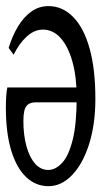

<svg xmlns="http://www.w3.org/2000/svg" viewBox="-23 -559 350 642"><path d="M139.2 63.5Q96.7 63.5 64.7 33.4Q32.7 3.4 14.6 -55.4Q-3.4 -114.3 -3.4 -200.2Q-3.4 -220.2 -2.2 -237.5Q-1 -254.9 1.5 -266.6H261.7V-216.8H96.7Q80.1 -216.8 70.8 -209.7Q61.5 -202.6 58.3 -188.5Q55.2 -174.3 55.2 -154.3Q55.2 -107.4 65.4 -70.1Q75.7 -32.7 94.5 -11.7Q113.3 9.3 138.2 9.3Q162.1 9.3 184.1 -13.7Q206.1 -36.6 219.7 -90.1Q233.4 -143.6 233.4 -233.4Q233.4 -301.8 219.2 -352.5Q205.1 -403.3 179.9 -431.6Q154.8 -460 120.1 -460Q91.8 -460 66.4 -436.8Q41 -413.6 22.5 -376L5.9 -398.9Q18.6 -439.9 37.6 -471.2Q56.6 -502.4 82 -520.5Q107.4 -538.6 139.2 -538.6Q186 -538.6 221.7 -502.2Q257.3 -465.8 276.6 -397Q295.9 -328.1 295.9 -228.5Q295.9 -143.6 275.1 -77.6Q254.4 -11.7 218.5 25.9Q182.6 63.5 139.2 63.5Z"/></svg>

Font: Scarab Serif
Style: Condensed
Weight: 400
Designer: John Roberts
Foundry: Scarab
Version: 1.0